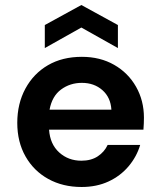

<svg xmlns="http://www.w3.org/2000/svg" viewBox="-20 -735 638 767"><path d="M306 12Q231 12 173 -20Q115 -52 82 -110Q49 -168 49 -244Q49 -321 81.5 -381Q114 -441 171.5 -474.5Q229 -508 307 -508Q380 -508 436 -476Q492 -444 523.5 -388.5Q555 -333 555 -265Q555 -254 554.5 -242Q554 -230 553 -217H176Q180 -159 216.5 -126Q253 -93 305 -93Q344 -93 370.5 -110.5Q397 -128 410 -156H540Q526 -109 493.5 -70.5Q461 -32 413.5 -10Q366 12 306 12ZM307 -404Q260 -404 224 -377.5Q188 -351 178 -297H425Q422 -346 389 -375Q356 -404 307 -404ZM159 -543V-635L305 -715L451 -635V-543L305 -625Z"/></svg>

Font: DeepMind Sans
Style: Bold
Weight: 700
Designer: Jonny Pinhorn / Modifications: Colophon Foundry
Foundry: Colophon Foundry
Version: Version 1.002; ttfautohint (v1.8.2)